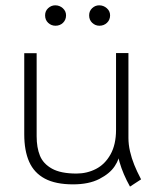

<svg xmlns="http://www.w3.org/2000/svg" viewBox="-20 -672 575 711"><path d="M250.5 10.7Q186 10.7 146.2 -10.5Q106.4 -31.7 88.1 -72.8Q69.8 -113.8 69.8 -174.8V-475.1H115.7V-167.5Q115.7 -125.5 127.9 -95.5Q140.1 -65.4 172.6 -47.4Q205.1 -29.3 263.2 -29.3Q302.2 -29.3 335.4 -46.4Q368.7 -63.5 389.2 -100.1Q409.7 -136.7 409.7 -191.4L422.4 -104Q422.4 -83 404.5 -56.2Q386.7 -29.3 347.9 -9.3Q309.1 10.7 250.5 10.7ZM461.4 19Q409.7 -73.2 409.7 -160.2L455.6 -161.1Q455.6 -137.2 461.4 -111.6Q467.3 -85.9 477.3 -61.3Q487.3 -36.6 500 -12.7L502.4 -7.8ZM409.7 -160.2V-475.6H455.6V-103ZM185.5 -576.7Q169.9 -576.7 158.4 -587.4Q147 -598.1 147 -615.2Q147 -631.3 158.4 -641.8Q169.9 -652.3 184.6 -652.3Q200.7 -652.3 212.6 -641.6Q224.6 -630.9 224.6 -615.2Q224.6 -598.6 213.4 -587.6Q202.1 -576.7 185.5 -576.7ZM348.1 -576.7Q333 -576.7 321.5 -587.4Q310.1 -598.1 310.1 -615.2Q310.1 -631.3 321.3 -641.8Q332.5 -652.3 347.2 -652.3Q363.3 -652.3 375.5 -641.6Q387.7 -630.9 387.7 -615.2Q387.7 -598.6 376.2 -587.6Q364.7 -576.7 348.1 -576.7Z"/></svg>

Font: DavidDev Light
Style: Regular
Weight: 300
Designer: David.dev
Foundry: David.dev
Version: Version 1.001;FEAKit 1.0